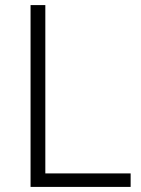

<svg xmlns="http://www.w3.org/2000/svg" viewBox="-20 -734 555 754"><path d="M100 0V-714H158V-53H493V0Z"/></svg>

Font: Noto Sans Myanmar Light
Style: Regular
Weight: 300
Designer: Monotype Design Team
Foundry: Monotype Imaging Inc.
Version: Version 2.107; ttfautohint (v1.8.4.7-5d5b)